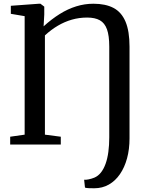

<svg xmlns="http://www.w3.org/2000/svg" viewBox="-20 -774 781 1028"><path d="M435 230.5 430.5 188.5Q438 189.5 453.8 186.5Q469.5 183.5 485.5 177Q505.5 168.5 520.5 149.5Q535.5 130.5 545.5 102.5Q555.5 74.5 560.2 38.8Q565 3 565 -38.5V-524.5Q565 -583 552.8 -617Q540.5 -651 514.5 -665.5Q488.5 -680 446.5 -680Q404 -680 364.8 -668.8Q325.5 -657.5 289.5 -636.2Q253.5 -615 220.5 -584.5V-53L305.5 -42V0H34.5V-42L112 -53V-687.5L38 -700V-743L188.5 -754H196.5L217 -738.5V-696.5L213.5 -633Q256.5 -672 299.8 -699Q343 -726 388 -740Q433 -754 480.5 -754Q545 -754 587.8 -731.5Q630.5 -709 652 -658.2Q673.5 -607.5 673.5 -524V-33Q673.5 25 660.2 73.8Q647 122.5 622.2 158.5Q597.5 194.5 562.8 214.2Q528 234 484.5 234Q470.5 234 456.2 233.5Q442 233 435 230.5Z"/></svg>

Font: Merriweather 48pt
Style: Regular
Weight: 400
Version: Version 2.100